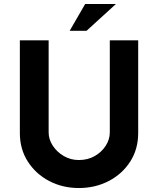

<svg xmlns="http://www.w3.org/2000/svg" viewBox="-20 -939 796 967"><path d="M225 -272Q225 -237 246 -205Q267 -173 301.5 -153Q336 -133 377 -133Q422 -133 457 -153Q492 -173 512.5 -205Q533 -237 533 -272V-736H676V-269Q676 -188 636 -125.5Q596 -63 528 -27.5Q460 8 377 8Q295 8 227.5 -27.5Q160 -63 120 -125.5Q80 -188 80 -269V-736H225ZM564 -919 416 -784H331L409 -919Z"/></svg>

Font: Reem Kufi Fun
Style: Regular
Weight: 400
Designer: Khaled Hosny
Version: Version 1.005